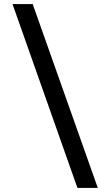

<svg xmlns="http://www.w3.org/2000/svg" viewBox="-20 -822 534 952"><path d="M364 110 42 -802H142L465 110Z"/></svg>

Font: Literata 7pt SemiBold
Style: Italic
Weight: 600
Italic angle: -2°
Designer: Latin by Veronika Burian and Jose Scaglione. Greek by Irene Vlachou. Cyrillic by Vera Evstafieva
Foundry: TypeTogether
Version: Version 3.002